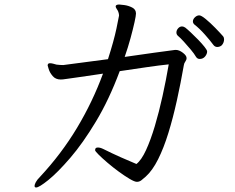

<svg xmlns="http://www.w3.org/2000/svg" viewBox="-20 -771 1040 850"><path d="M759 -550Q773 -550 789.5 -537.5Q806 -525 806 -514Q806 -506 800.5 -498.5Q795 -491 794 -483Q780 -403 763 -326Q746 -249 725.5 -182.5Q705 -116 680 -66Q655 -16 625 11Q615 20 606 27Q597 34 586 34Q576 34 554 21Q532 8 506 -11Q480 -30 456 -50.5Q432 -71 416.5 -86.5Q401 -102 401 -106Q401 -108 401.5 -110Q402 -112 403 -114Q406 -118 413 -118Q424 -118 438 -111Q476 -92 513 -75.5Q550 -59 584 -45Q606 -62 626.5 -106.5Q647 -151 665.5 -213Q684 -275 699.5 -345.5Q715 -416 727 -486Q687 -482 629 -473.5Q571 -465 510 -456Q463 -330 405 -233.5Q347 -137 291 -72Q235 -7 194 26Q153 59 140 59Q133 59 133 52Q133 46 138.5 35.5Q144 25 157 12Q252 -90 321 -205Q390 -320 436 -445Q370 -435 333.5 -430Q297 -425 280.5 -422.5Q264 -420 258.5 -419.5Q253 -419 249 -419Q226 -419 213 -434.5Q200 -450 195.5 -465.5Q191 -481 191 -481Q191 -490 199 -491H203Q208 -491 215.5 -489Q223 -487 230 -485Q246 -483 260 -483L458 -509Q484 -590 495.5 -644.5Q507 -699 507 -702Q507 -709 504 -718Q502 -724 497 -731Q492 -738 492 -743Q492 -745 493 -746Q496 -751 508 -751Q513 -751 531 -748.5Q549 -746 565.5 -737.5Q582 -729 582 -711Q582 -702 575.5 -672.5Q569 -643 558 -602.5Q547 -562 532 -519Q600 -529 662 -537.5Q724 -546 755 -550ZM963 -572Q962 -570 956 -566.5Q950 -563 942 -563Q931 -563 924 -573Q911 -591 887 -618Q863 -645 840 -663Q834 -669 834 -676Q834 -686 843 -694.5Q852 -703 862 -703Q871 -703 891 -686.5Q911 -670 932.5 -648Q954 -626 968 -610Q972 -605 972 -597Q972 -583 963 -572ZM897 -543Q897 -532 888 -521Q879 -510 864 -510Q854 -510 848 -519Q840 -533 824.5 -551.5Q809 -570 793.5 -587Q778 -604 767 -613Q761 -619 761 -627Q761 -637 768.5 -645.5Q776 -654 786 -654Q792 -654 800 -649Q809 -642 825 -627Q841 -612 857.5 -595Q874 -578 885.5 -563.5Q897 -549 897 -543Z"/></svg>

Font: Moon Stars Kai HW
Style: Regular
Weight: 400
Designer: GuiWonder
Version: Version 1.101